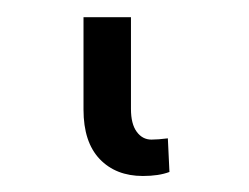

<svg xmlns="http://www.w3.org/2000/svg" viewBox="-20 22 297 229"><path d="M150.4 231.9Q118.2 231.9 98.9 211.7Q79.6 191.4 79.6 152.8V42.5H136.2V151.9Q136.2 169.9 143.1 179.2Q149.9 188.5 160.6 188.5Q168.5 188.5 180.2 187L182.1 227.1Q169.4 231.9 150.4 231.9Z"/></svg>

Font: Interop Light
Style: Regular
Weight: 300
Designer: Rasmus Andersson, Google, Jang Haemin
Foundry: jhaemin
Version: Version 1.007